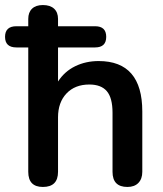

<svg xmlns="http://www.w3.org/2000/svg" viewBox="-45 -733 648 761"><path d="M125 8Q67 8 67 -52V-545H20Q-25 -545 -25 -587Q-25 -629 20 -629H67V-658Q67 -684 82 -698.5Q97 -713 125 -713Q154 -713 169.5 -698.5Q185 -684 185 -658V-629H332Q376 -629 376 -587Q376 -545 332 -545H185V-410Q211 -450 253 -470.5Q295 -491 346 -491Q519 -491 519 -291V-52Q519 -24 503.5 -8Q488 8 460 8Q401 8 401 -52V-286Q401 -345 378.5 -371.5Q356 -398 309 -398Q252 -398 218.5 -362.5Q185 -327 185 -268V-52Q185 8 125 8Z"/></svg>

Font: Chiron GoRound TC M
Style: Regular
Weight: 500
Designer: Ryoko NISHIZUKA 西塚涼子 (kana, bopomofo & ideographs); Paul D. Hunt (Latin, Greek & Cyrillic); Sandoll Communications 산돌커뮤니
Foundry: Adobe
Version: Version 1.000;hotconv 1.1.1;makeotfexe 2.6.0